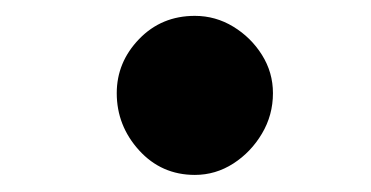

<svg xmlns="http://www.w3.org/2000/svg" viewBox="-20 -650 456 236"><path d="M219.5 -435Q178.5 -435 151 -465.2Q123.5 -495.5 123.5 -535.5Q123.5 -573.5 151 -602Q178.5 -630.5 219.5 -630.5Q245 -630.5 266.8 -617.2Q288.5 -604 302 -582.5Q315.5 -561 315.5 -535.5Q315.5 -508.5 302 -485.8Q288.5 -463 266.8 -449Q245 -435 219.5 -435Z"/></svg>

Font: Edu SA Hand
Style: Bold
Weight: 700
Designer: Tina and Corey Anderson, Eben Sorkin, Mirko Velimirovic
Foundry: Google for Education
Version: Version 2.000